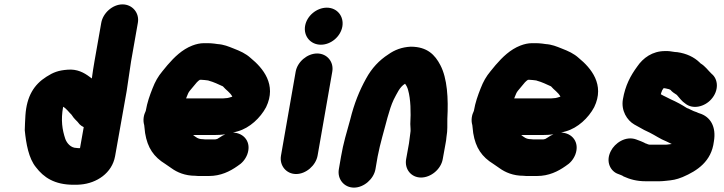

<svg xmlns="http://www.w3.org/2000/svg" viewBox="-20 -777 3304 876"><path d="M578 -497 609 -673C617 -718 584 -757 539 -757C494 -757 450 -718 442 -673L411 -497C407 -473 402 -444 399 -419L388 -427C364 -445 332 -463 288 -459C247 -456 223 -447 192 -427C135 -391 102 -338 96 -251C95 -224 93 -206 93 -183C99 -121 111 -54 144 -14C179 32 228 66 316 66C327 66 338 66 347 65C421 59 491 13 505 -64L558 -362C565 -404 571 -455 578 -497ZM362 -197 345 -101C340 -101 334 -101 329 -102C303 -102 285 -124 278 -143C264 -185 257 -228 268 -290C284 -281 294 -265 306 -254L316 -240C320 -235 327 -228 334 -221L343 -210C348 -205 355 -200 362 -197Z M929 -410C930 -410 931 -410 932 -409C955 -403 977 -392 997 -383C1011 -366 1030 -356 1040 -336C1030 -333 1020 -329 1009 -329C1002 -328 995 -328 987 -328H829L833 -338C838 -350 839 -354 846 -363L866 -387C872 -395 883 -408 892 -413H898C908 -413 919 -411 929 -410ZM962 -141H921C918 -141 912 -141 905 -142C883 -142 873 -152 861 -161H957C975 -161 992 -162 1008 -164L995 -158C987 -152 980 -149 971 -143C969 -143 964 -141 962 -141ZM1043 -172C1051 -174 1058 -176 1065 -178C1119 -193 1168 -239 1194 -288C1244 -391 1179 -467 1124 -512C1101 -533 1076 -544 1045 -556C1022 -565 1002 -574 972 -576L958 -578C949 -579 939 -580 930 -580H910C893 -580 875 -576 857 -569C811 -551 776 -517 744 -480L721 -452C701 -428 688 -405 676 -374C663 -341 652 -311 645 -271C636 -253 631 -230 638 -206C639 -193 641 -182 642 -170C653 -102 682 -61 734 -29L750 -18C754 -15 759 -12 763 -9C788 9 824 25 871 25C880 26 886 26 891 26H933C987 26 1029 5 1063 -19C1084 -32 1099 -49 1108 -72C1129 -128 1093 -171 1043 -172Z M1329 -450 1262 -67C1254 -22 1286 17 1331 17C1376 17 1421 -22 1429 -67L1496 -450C1504 -495 1472 -533 1427 -533C1382 -533 1337 -495 1329 -450ZM1372 -659C1364 -612 1397 -573 1444 -573C1490 -573 1534 -610 1542 -656C1550 -703 1518 -742 1471 -742C1425 -742 1380 -705 1372 -659Z M1595 79C1640 79 1685 40 1693 -5L1703 -63C1708 -89 1717 -127 1724 -152C1739 -204 1755 -278 1776 -322C1791 -350 1803 -380 1828 -395C1834 -387 1839 -378 1842 -366C1854 -324 1855 -265 1852 -211C1852 -195 1855 -183 1852 -169C1851 -158 1848 -135 1846 -123L1833 -51C1825 -5 1856 33 1901 33C1946 33 1992 -5 2000 -51L2013 -123C2015 -132 2016 -141 2017 -152C2023 -186 2020 -205 2021 -235C2026 -328 2021 -419 1989 -480C1965 -526 1930 -564 1854 -564C1813 -562 1780 -549 1752 -529C1710 -502 1676 -466 1650 -418C1620 -364 1596 -305 1578 -232C1562 -175 1546 -122 1536 -63L1526 -5C1518 40 1550 79 1595 79Z M2426 -410C2427 -410 2428 -410 2429 -409C2452 -403 2474 -392 2494 -383C2508 -366 2527 -356 2537 -336C2527 -333 2517 -329 2506 -329C2499 -328 2492 -328 2484 -328H2326L2330 -338C2335 -350 2336 -354 2343 -363L2363 -387C2369 -395 2380 -408 2389 -413H2395C2405 -413 2416 -411 2426 -410ZM2459 -141H2418C2415 -141 2409 -141 2402 -142C2380 -142 2370 -152 2358 -161H2454C2472 -161 2489 -162 2505 -164L2492 -158C2484 -152 2477 -149 2468 -143C2466 -143 2461 -141 2459 -141ZM2540 -172C2548 -174 2555 -176 2562 -178C2616 -193 2665 -239 2691 -288C2741 -391 2676 -467 2621 -512C2598 -533 2573 -544 2542 -556C2519 -565 2499 -574 2469 -576L2455 -578C2446 -579 2436 -580 2427 -580H2407C2390 -580 2372 -576 2354 -569C2308 -551 2273 -517 2241 -480L2218 -452C2198 -428 2185 -405 2173 -374C2160 -341 2149 -311 2142 -271C2133 -253 2128 -230 2135 -206C2136 -193 2138 -182 2139 -170C2150 -102 2179 -61 2231 -29L2247 -18C2251 -15 2256 -12 2260 -9C2285 9 2321 25 2368 25C2377 26 2383 26 2388 26H2430C2484 26 2526 5 2560 -19C2581 -32 2596 -49 2605 -72C2626 -128 2590 -171 2540 -172Z M3026 -544H3014C2957 -544 2914 -513 2887 -473C2857 -432 2833 -388 2822 -324C2813 -272 2841 -228 2874 -209L2919 -184C2927 -180 2935 -176 2944 -172C2970 -159 2992 -143 3020 -132L3045 -120L3029 -118C3024 -117 3020 -117 3016 -117H2944C2939 -117 2933 -120 2928 -122C2927 -122 2926 -122 2925 -123C2912 -130 2896 -136 2882 -141C2834 -158 2785 -124 2767 -88C2741 -38 2767 6 2801 17C2808 20 2819 23 2825 28C2854 41 2884 50 2927 50H2989C2998 50 3008 49 3018 48C3049 45 3064 43 3094 31C3162 2 3226 -41 3237 -131C3249 -199 3221 -245 3171 -260C3167 -261 3163 -263 3159 -265L3145 -270L3130 -277C3125 -280 3120 -282 3114 -284C3091 -299 3067 -312 3040 -324L3016 -336C3009 -339 3002 -343 2995 -347C2997 -353 2998 -359 3001 -364V-365L3008 -375C3016 -374 3021 -373 3028 -371C3032 -371 3036 -368 3039 -367C3046 -358 3057 -351 3068 -344C3079 -331 3092 -314 3106 -305C3141 -276 3195 -290 3225 -324C3261 -364 3257 -416 3227 -440C3209 -457 3199 -474 3176 -488L3171 -493C3147 -516 3113 -533 3070 -539C3057 -539 3038 -544 3026 -544Z"/></svg>

Font: Blanket
Style: BlkObl
Weight: 900
Foundry: Cannot Into Space Fonts
Version: Version 0.9